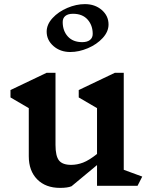

<svg xmlns="http://www.w3.org/2000/svg" viewBox="-20 -904 743 934"><path d="M649 0H452V-101L328 2Q309 10 272 10Q202 10 161 -31.5Q120 -73 120 -144V-378L31 -430V-466L207 -550H250V-199Q250 -145 267 -123.5Q284 -102 326 -102Q355 -102 384 -113Q413 -124 452 -155V-378L363 -430V-466L539 -550H582V-78L672 -45ZM508 -785Q508 -750 479.5 -719Q451 -688 407.5 -669.5Q364 -651 322 -651Q273 -651 240 -680Q207 -709 207 -750Q207 -785 235.5 -816Q264 -847 307.5 -865.5Q351 -884 393 -884Q442 -884 475 -855.5Q508 -827 508 -785ZM285 -797Q285 -754 310 -726.5Q335 -699 380 -699Q404 -699 417.5 -709.5Q431 -720 431 -739Q431 -781 406 -809Q381 -837 335 -837Q311 -837 298 -826.5Q285 -816 285 -797Z"/></svg>

Font: InknutAntiqua
Style: Medium
Weight: 500
Designer: Claus Eggers Srensen
Foundry: Claus Eggers Srensen
Version: Version 1.000; ttfautohint (v1.2) -l 7 -r 28 -G 50 -x 13 -D 